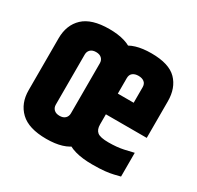

<svg xmlns="http://www.w3.org/2000/svg" viewBox="-134 -757 950 924"><g transform="rotate(30 341.0 -295.0)"><path d="M35 -439Q35 -513 81 -556.5Q127 -600 225 -600Q323 -600 369 -556.5Q415 -513 415 -439V-151Q415 -78 369 -34Q323 10 225 10Q127 10 81 -34Q35 -78 35 -151ZM267 -434Q267 -451 256 -461.5Q245 -472 225 -472Q205 -472 194 -461.5Q183 -451 183 -434V-156Q183 -139 194 -128.5Q205 -118 225 -118Q245 -118 256 -128.5Q267 -139 267 -156ZM270 -439Q270 -513 315.5 -556.5Q361 -600 459 -600Q557 -600 599.5 -556.5Q642 -513 642 -439V-317H503V-437Q503 -456 491 -465.5Q479 -475 459 -475Q439 -475 427 -465.5Q415 -456 415 -437V-190L270 -192ZM270 -264H415V-180Q415 -151 431 -138Q447 -125 493 -125Q540 -125 576.5 -133Q613 -141 628 -145V-13Q612 -9 593.5 -4.5Q575 0 548 3Q521 6 478 6Q368 6 319 -39Q270 -84 270 -168ZM400 -351H642V-236H400Z"/></g></svg>

Font: Khand Variable Light
Style: Regular
Weight: 300
Designer: Satya Rajpurohit
Foundry: Indian Type Foundry
Version: Version 3.000